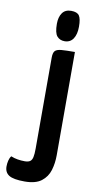

<svg xmlns="http://www.w3.org/2000/svg" viewBox="-189 -744 476 982"><g transform="rotate(10 48.5 -253.5)"><path d="M14 197Q-44 197 -67 182.5Q-90 168 -90 137Q-90 122 -86.5 107Q-83 92 -75 82Q-58 89 -40 92Q-22 95 -3 95Q15 95 24.5 88.5Q34 82 37.5 66Q41 50 41 21V-451Q41 -476 50 -486Q59 -496 83.5 -498Q108 -500 153 -500V36Q153 78 142 114.5Q131 151 101 174Q71 197 14 197ZM91 -545Q66 -545 51.5 -562Q37 -579 37 -626Q37 -661 52 -682.5Q67 -704 98 -704Q129 -704 140 -688Q151 -672 151 -631Q151 -591 135.5 -568Q120 -545 91 -545Z"/></g></svg>

Font: Yanone Kaffeesatz ExtraLight
Style: Bold
Weight: 700
Version: Version 2.003